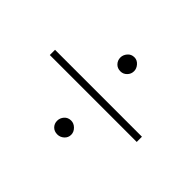

<svg xmlns="http://www.w3.org/2000/svg" viewBox="-100 -690 781 781"><g transform="rotate(45 290.0 -300.0)"><path d="M290 -522Q306 -522 317.5 -509Q329 -496 329 -481Q329 -464.5 317.5 -452.8Q306 -441 290 -441Q272 -441 261 -452.8Q250 -464.5 250 -481Q250 -496 261 -509Q272 -522 290 -522ZM40 -285V-315H540V-285ZM290 -158Q306 -158 318.5 -145.5Q331 -133 331 -117Q331 -100.5 318.5 -89.2Q306 -78 290 -78Q272 -78 261 -89.2Q250 -100.5 250 -117Q250 -133 261 -145.5Q272 -158 290 -158Z"/></g></svg>

Font: Urbanist Thin
Style: Regular
Weight: 100
Designer: Corey Hu
Foundry: Corey Hu
Version: Version 1.330; ttfautohint (v1.8.4.7-5d5b)